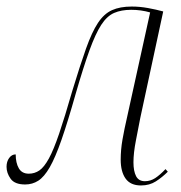

<svg xmlns="http://www.w3.org/2000/svg" viewBox="-38 -557 554 587"><path d="M393 10Q361 10 346 -11Q331 -32 331 -69Q331 -99 336.5 -130.5Q342 -162 351 -201L421 -519Q393 -527 363 -527Q333 -527 311 -517.5Q289 -508 271.5 -481Q254 -454 235.5 -403Q217 -352 193 -269Q169 -184 150 -129.5Q131 -75 114 -45.5Q97 -16 79 -4.5Q61 7 39 7Q7 7 -5.5 -10.5Q-18 -28 -18 -47Q-18 -63 -10 -74Q-2 -85 10 -85Q10 -59 19.5 -42.5Q29 -26 50 -26Q68 -26 82.5 -36Q97 -46 111.5 -72.5Q126 -99 143 -149Q160 -199 183 -279Q207 -358 225 -408.5Q243 -459 261.5 -487Q280 -515 304.5 -526Q329 -537 365 -537Q389 -537 414 -532.5Q439 -528 461 -522L391 -197Q385 -166 377.5 -127.5Q370 -89 370 -61Q370 -34 378 -18.5Q386 -3 405 -3Q422 -3 436.5 -12.5Q451 -22 468 -40L475 -32Q458 -15 438.5 -2.5Q419 10 393 10Z"/></svg>

Font: Noto Serif Display Condensed ExtraLight
Style: Italic
Weight: 200
Width: 3
Italic angle: -12°
Designer: Monotype Design Team
Foundry: Monotype Imaging Inc.
Version: Version 2.009